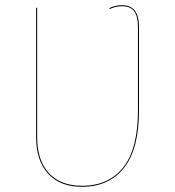

<svg xmlns="http://www.w3.org/2000/svg" viewBox="-20 -710 675 739"><path d="M515 -606V-286Q515 -136 457 -63.5Q399 9 296 9Q211 9 165 -41.5Q119 -92 119 -182V-680H123V-182Q123 -93 168 -44Q213 5 296 5Q398 5 454.5 -66Q511 -137 511 -286V-606Q511 -647 496.5 -666.5Q482 -686 450 -686Q424 -686 402 -675L401 -679Q423 -690 450 -690Q483 -690 499 -669Q515 -648 515 -606Z"/></svg>

Font: FiraGO Four
Style: Regular
Weight: 100
Designer: bBox Type
Foundry: bBox Type GmbH
Version: Version 1.001